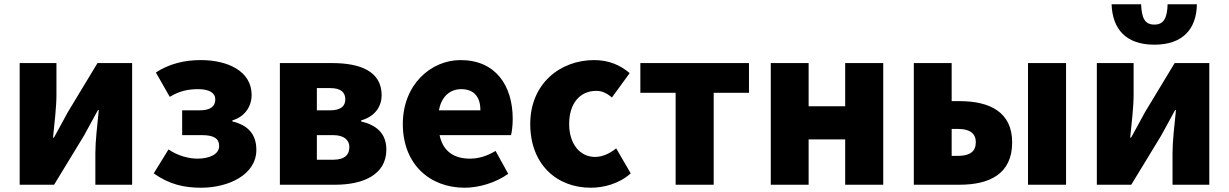

<svg xmlns="http://www.w3.org/2000/svg" viewBox="-20 -864 5747 898"><path d="M72 0H233L373 -230C391 -262 419 -315 438 -349H442C435 -279 426 -204 426 -148V0H598V-569H436L297 -339C280 -306 250 -254 232 -220H228C235 -289 244 -365 244 -421V-569H72Z M921 14C1049 14 1179 -47 1179 -163C1179 -238 1138 -279 1067 -296V-301C1131 -320 1157 -373 1157 -419C1157 -533 1043 -583 919 -583C843 -583 772 -566 709 -525L774 -411C818 -438 859 -447 907 -447C960 -447 987 -429 987 -399C987 -366 963 -348 915 -348H832V-232H924C979 -232 1005 -217 1005 -181C1005 -143 961 -122 903 -122C865 -122 814 -134 768 -165L699 -53C774 0 844 14 921 14Z M1289 0H1548C1677 0 1787 -46 1787 -164C1787 -240 1741 -279 1669 -296V-301C1738 -320 1765 -371 1765 -418C1765 -533 1661 -569 1533 -569H1289ZM1462 -348V-452H1524C1575 -452 1595 -432 1595 -399C1595 -368 1574 -348 1524 -348ZM1462 -117V-232H1538C1592 -232 1614 -207 1614 -176C1614 -142 1594 -117 1539 -117Z M2153 14C2220 14 2298 -9 2357 -51L2298 -158C2257 -134 2219 -122 2178 -122C2106 -122 2052 -154 2036 -232H2370C2374 -245 2378 -277 2378 -308C2378 -464 2298 -583 2134 -583C1996 -583 1864 -469 1864 -284C1864 -96 1990 14 2153 14ZM2033 -348C2045 -416 2088 -447 2137 -447C2202 -447 2227 -405 2227 -348Z M2743 14C2803 14 2875 -4 2930 -53L2862 -170C2833 -147 2799 -130 2763 -130C2693 -130 2642 -190 2642 -284C2642 -379 2691 -439 2769 -439C2794 -439 2816 -430 2842 -408L2925 -522C2882 -559 2828 -583 2759 -583C2600 -583 2460 -473 2460 -284C2460 -96 2583 14 2743 14Z M3140 0H3318V-430H3483V-569H2975V-430H3140Z M3585 0H3762V-212H3933V0H4111V-569H3933V-367H3762V-569H3585Z M4254 0H4468C4606 0 4714 -49 4714 -198C4714 -342 4606 -391 4468 -391H4431V-569H4254ZM4431 -135V-261H4461C4517 -261 4544 -239 4544 -199C4544 -156 4517 -135 4461 -135ZM4788 0H4966V-569H4788Z M5110 0H5271L5411 -230C5429 -262 5457 -315 5476 -349H5480C5473 -279 5464 -204 5464 -148V0H5636V-569H5474L5335 -339C5318 -306 5288 -254 5270 -220H5266C5273 -289 5282 -365 5282 -421V-569H5110ZM5379 -655C5511 -655 5576 -727 5578 -844H5441C5439 -781 5424 -749 5379 -749C5333 -749 5320 -781 5317 -844H5179C5183 -727 5247 -655 5379 -655Z"/></svg>

Font: Noto Sans CJK Black
Style: Bold
Weight: 900
Designer: Ryoko NISHIZUKA (kana & ideographs); Paul D. Hunt (Latin, Greek & Cyrillic); Wenlong ZHANG (bopomofo); Sandoll Communica
Foundry: Adobe Systems Incorporated
Version: Version 1.000;PS 1;hotconv 1.0.78;makeotf.lib2.5.61930